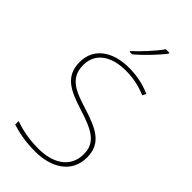

<svg xmlns="http://www.w3.org/2000/svg" viewBox="-289 -1031 1121 1121"><g transform="rotate(45 271.5 -471.0)"><path d="M397 -945V-952H367C338 -909 273 -838 228 -798V-792H249C302 -836 362 -900 397 -945ZM489 -180C489 -298 404 -335 277 -375C174 -407 91 -437 91 -546C91 -653 183 -699 289 -699C342 -699 398 -691 460 -664L471 -687C412 -713 354 -724 291 -724C165 -724 64 -664 64 -544C64 -425 147 -389 263 -352C386 -313 462 -280 462 -181C462 -65 365 -15 252 -15C171 -15 109 -29 56 -48V-19C104 -5 158 10 250 10C380 10 489 -51 489 -180Z"/></g></svg>

Font: Noto Sans Thai Looped Thin
Style: Regular
Weight: 100
Designer: Sasikarn Vongin, Ben Mitchell
Foundry: The Fontpad Ltd
Version: Version 1.001